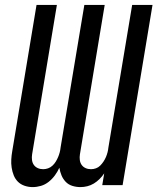

<svg xmlns="http://www.w3.org/2000/svg" viewBox="-20 -755 642 783"><path d="M113 8Q96 8 80 2.5Q64 -3 53 -14Q42 -25 36 -40Q30 -55 27.5 -71.5Q25 -88 26 -105Q27 -122 30 -139L129 -735H212L111 -126Q109 -114 110.5 -102.5Q112 -91 118 -82.5Q124 -74 134 -69.5Q144 -65 156 -65Q166 -65 176 -68.5Q186 -72 194 -79.5Q202 -87 207.5 -96Q213 -105 217 -114.5Q221 -124 223.5 -133.5Q226 -143 227 -153L324 -735H407L306 -126Q304 -114 305.5 -102.5Q307 -91 313 -82.5Q319 -74 329 -69.5Q339 -65 351 -65Q361 -65 371 -68.5Q381 -72 388.5 -79.5Q396 -87 402 -96Q408 -105 412 -114.5Q416 -124 418.5 -133.5Q421 -143 422 -153L519 -735H602L480 0H397L405 -48Q397 -36 386 -25Q375 -14 362.5 -6.5Q350 1 336 4.5Q322 8 308 8Q291 8 275 3Q259 -2 248 -13.5Q237 -25 231 -39.5Q225 -54 222 -71Q215 -55 204 -40Q193 -25 178.5 -13.5Q164 -2 147 3Q130 8 113 8Z"/></svg>

Font: Iosevka Curly Extended Oblique
Style: Regular
Weight: 400
Width: 7
Italic angle: -9°
Monospace: yes
Designer: Belleve Invis
Foundry: Belleve Invis
Version: Version 11.1.0; ttfautohint (v1.8.3)